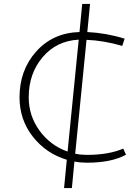

<svg xmlns="http://www.w3.org/2000/svg" viewBox="-20 -823 709 983"><path d="M80 -325Q80 -464 165.5 -559.5Q251 -655 387 -659L401 -803H441L427 -659Q525 -654 618 -625L606 -588Q509 -616 423 -619L365 -36Q394 -30 425 -30Q535 -30 611 -62L625 -31Q551 10 425 10Q392 10 361 4L348 140H308L322 -5Q216 -37 148 -123.5Q80 -210 80 -325ZM127 -325Q127 -230 182.5 -154Q238 -78 326 -47L383 -620Q269 -614 198 -530Q127 -446 127 -325Z"/></svg>

Font: Julius Sans One
Style: Regular
Weight: 400
Designer: Luciano Vergara
Foundry: LatinoType
Version: Version 1.001